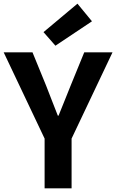

<svg xmlns="http://www.w3.org/2000/svg" viewBox="-26 -1026 633 1046"><path d="M217 0V-271L-6 -741H151L225 -560Q241 -519 256.5 -479Q272 -439 289 -396H293Q310 -439 326.5 -479Q343 -519 359 -560L433 -741H587L364 -271V0ZM276 -777 211 -851 396 -1006 475 -910Z"/></svg>

Font: Source Han Sans TC
Style: Bold
Weight: 700
Designer: Ryoko NISHIZUKA Ë•øÂ°öÊ∂ºÂ≠ê (kana, bopomofo & ideographs); Paul D. Hunt (Latin, Greek & Cyrillic); Sandoll Communicatio
Foundry: Adobe
Version: Version 2.004;hotconv 1.0.118;makeotfexe 2.5.65603